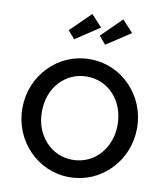

<svg xmlns="http://www.w3.org/2000/svg" viewBox="-118 -1259 1196 1372"><g transform="rotate(10 480.0 -572.5)"><path d="M743 -1076 664 -1161 518 -1017.5 567 -960.5ZM517.5 -1076 439.5 -1161 293 -1017.5 342.5 -960.5ZM479.5 16C595 16 698 -30.5 774 -109C850 -187 895.5 -293.5 895.5 -412C895.5 -531.5 850 -637 774 -715.5C698 -793.5 595 -840 479.5 -840C364 -840 261 -793.5 185 -715.5C109 -637 63.5 -531.5 63.5 -412C63.5 -293.5 109 -187 185 -109C261 -30.5 364 16 479.5 16ZM479.5 -110C401.5 -110 333 -142 283.5 -196.5C233.5 -250.5 205 -325.5 205 -412C205 -498.5 233.5 -573.5 283.5 -628C333 -682 401.5 -714 479.5 -714C637 -714 754.5 -584.5 754.5 -412C754.5 -239.5 637 -110 479.5 -110Z"/></g></svg>

Font: Spartan SemiBold
Style: Regular
Weight: 600
Designer: Matt Bailey, Mirko Velimirovic
Foundry: Matt Bailey
Version: Version 1.003